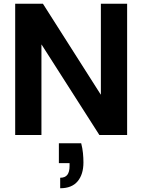

<svg xmlns="http://www.w3.org/2000/svg" viewBox="-20 -720 759 1024"><path d="M61 0V-700H209L517 -216H518V-700H658V0H510L202 -482H201V0ZM301 284V228Q327 228 339 212.5Q351 197 351 165V150H294V44H413Q420 71 422.5 97Q425 123 425 146Q425 210 394 247Q363 284 301 284Z"/></svg>

Font: DM Sans 28pt ExtraBold
Style: Regular
Weight: 800
Version: Version 4.004;gftools[0.9.30]